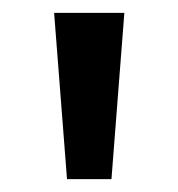

<svg xmlns="http://www.w3.org/2000/svg" viewBox="-20 -734 277 298"><path d="M173 -714 153 -456H84L64 -714Z"/></svg>

Font: Noto Sans Symbols Medium
Style: Regular
Weight: 500
Version: Version 2.002